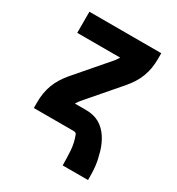

<svg xmlns="http://www.w3.org/2000/svg" viewBox="-165 -626 830 898"><g transform="rotate(30 250.0 -177.5)"><path d="M307 165Q307 126 304.5 86.5Q302 47 288 11V10Q286 6 282.5 3Q279 0 274 0H56V-33Q56 -57 60 -81Q64 -105 72.5 -127.5Q81 -150 94 -170.5Q107 -191 123 -210L274 -385Q274 -385 275 -386Q275 -387 276 -388Q279 -392 282 -396.5Q285 -401 288 -406H56V-520H444V-488Q444 -463 440 -439Q436 -415 427.5 -392.5Q419 -370 406 -349.5Q393 -329 377 -310L302 -223L226 -135Q226 -135 226 -134Q225 -133 224 -132Q221 -128 218 -123.5Q215 -119 212 -114H274Q292 -114 310 -110Q328 -106 344 -97Q360 -88 373 -75Q386 -62 396 -46.5Q406 -31 413.5 -14Q421 3 426 20.5Q431 38 435 56Q439 74 441 92Q443 110 443.5 128.5Q444 147 444 165Z"/></g></svg>

Font: Iosevka Curly Heavy
Style: Regular
Weight: 900
Monospace: yes
Designer: Belleve Invis
Foundry: Belleve Invis
Version: Version 22.1.2; ttfautohint (v1.8.4)